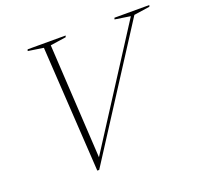

<svg xmlns="http://www.w3.org/2000/svg" viewBox="-124 -846 1046 997"><g transform="rotate(-20 399.0 -347.0)"><path d="M207.5 -683.5 122.5 -696.5 125.5 -705H335.5L332.5 -696.5L245.5 -683.5L282.5 -39.5H274L688 -683.5L602.5 -696.5L605 -705H798L795 -696.5L707.5 -683.5L260.5 10.5H250Z"/></g></svg>

Font: Newsreader 60pt ExtraLight
Style: Italic
Weight: 250
Italic angle: -17°
Designer: Hugues Gentile
Foundry: Production Type
Version: Version 1.003